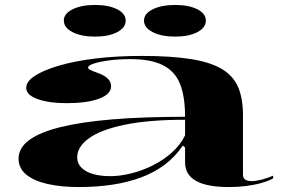

<svg xmlns="http://www.w3.org/2000/svg" viewBox="-20 -741 1149 776"><path d="M553 -515Q673 -515 753 -502Q833 -489 878.5 -461Q924 -433 943 -387.5Q962 -342 962 -276V-36Q962 -21 971.5 -15Q981 -9 996 -9Q1014 -9 1037.5 -15Q1061 -21 1084 -31V-20Q1064 -9 1035 -1Q1006 7 972.5 11Q939 15 906 15Q816 15 772 -10Q728 -35 728 -85Q728 -105 728 -115Q728 -125 728 -131.5Q728 -138 728 -145L719 -153Q689 -108 646.5 -76Q604 -44 550.5 -24Q497 -4 433.5 5.5Q370 15 298 15Q227 15 172 2.5Q117 -10 86 -35.5Q55 -61 55 -100Q55 -185 223.5 -227Q392 -269 728 -269Q728 -351 707.5 -402Q687 -453 638.5 -477.5Q590 -502 508 -502Q457 -502 418 -496.5Q379 -491 357.5 -483.5Q336 -476 336 -468Q336 -463 346 -458Q356 -453 381 -444Q429 -425 429 -393Q429 -360 380 -342Q331 -324 249 -324Q178 -324 132 -340.5Q86 -357 86 -386Q86 -412 121.5 -435Q157 -458 221 -476.5Q285 -495 369.5 -505Q454 -515 553 -515ZM728 -257Q582 -257 485 -237Q388 -217 340 -182.5Q292 -148 292 -105Q292 -80 310 -62.5Q328 -45 358.5 -37Q389 -29 425 -29Q465 -29 509.5 -40Q554 -51 596.5 -72Q639 -93 674 -124Q709 -155 728 -194ZM688 -721Q743 -721 777.5 -703.5Q812 -686 812 -658Q812 -629 777.5 -611Q743 -593 688 -593Q633 -593 597.5 -611Q562 -629 562 -658Q562 -686 597.5 -703.5Q633 -721 688 -721ZM364 -721Q419 -721 453.5 -703.5Q488 -686 488 -658Q488 -629 453.5 -611Q419 -593 364 -593Q309 -593 273.5 -611Q238 -629 238 -658Q238 -686 273.5 -703.5Q309 -721 364 -721Z"/></svg>

Font: Kalnia Expanded
Style: Regular
Weight: 400
Width: 7
Designer: Frida Medrano
Foundry: Frida Medrano
Version: Version 1.105